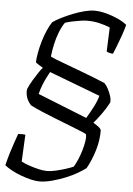

<svg xmlns="http://www.w3.org/2000/svg" viewBox="-77 -765 699 1010"><g transform="rotate(5 273.0 -260.0)"><path d="M169 200Q150 200 124.5 194Q99 188 72 178Q45 168 22 155.5Q-1 143 -16 131Q-7 94 2.5 63Q12 32 21 6.5Q30 -19 37 -39Q45 -39 55.5 -39.5Q66 -40 75 -38L68 104Q85 113 109.5 121.5Q134 130 159.5 136Q185 142 205 142Q224 142 250.5 136Q277 130 302 122Q327 114 343 107Q352 93 362.5 69Q373 45 381 18Q389 -9 392.5 -32.5Q396 -56 392 -69Q388 -72 364 -82Q340 -92 304 -106Q268 -120 228.5 -135.5Q189 -151 152.5 -166.5Q116 -182 91 -195Q80 -207 73 -220.5Q66 -234 63.5 -249.5Q61 -265 63 -278Q73 -302 87.5 -326Q102 -350 115 -369.5Q128 -389 136 -397Q122 -406 114.5 -410Q107 -414 97 -423Q98 -446 103.5 -475.5Q109 -505 118 -535.5Q127 -566 139 -593.5Q151 -621 164 -640Q182 -653 210 -667Q238 -681 268.5 -693Q299 -705 328.5 -712.5Q358 -720 380 -720Q409 -720 441.5 -711.5Q474 -703 504 -689.5Q534 -676 553 -660Q546 -632 535 -601.5Q524 -571 514 -545Q504 -519 497 -503Q485 -503 476 -506Q467 -509 463 -512L468 -639Q441 -650 411 -657Q381 -664 346 -664Q333 -664 312.5 -661Q292 -658 270.5 -653.5Q249 -649 231 -643Q216 -622 203.5 -590.5Q191 -559 183.5 -524Q176 -489 173 -460Q180 -455 206 -445Q232 -435 267.5 -422Q303 -409 341 -394.5Q379 -380 412.5 -367Q446 -354 466 -345Q477 -334 486.5 -315.5Q496 -297 501.5 -278.5Q507 -260 505 -246Q489 -215 467 -184.5Q445 -154 426 -132Q446 -120 455.5 -112.5Q465 -105 468 -97Q469 -43 452 12Q435 67 411 109Q395 121 368 137Q341 153 306 167Q271 181 235.5 190.5Q200 200 169 200ZM386 -154Q403 -181 421 -216Q439 -251 445 -276L176 -378Q171 -369 161 -350Q151 -331 141.5 -307Q132 -283 126 -258Z"/></g></svg>

Font: Texturina Medium 12pt ExtraLight
Style: Italic
Weight: 250
Italic angle: -11°
Version: Version 1.002